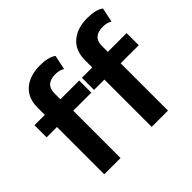

<svg xmlns="http://www.w3.org/2000/svg" viewBox="-168 -935 1142 1142"><g transform="rotate(-45 403.0 -364.5)"><path d="M324 -627Q239 -627 239 -550V-500H397V-398H245V0H108V-398H21V-500H108V-560Q108 -643 159.5 -686Q211 -729 295 -729Q366 -729 401 -703L382 -612Q357 -627 324 -627ZM638 -550V-500H796V-398H644V0H507V-398H420V-500H507V-560Q507 -643 558.5 -686Q610 -729 694 -729Q765 -729 800 -703L781 -612Q756 -627 723 -627Q638 -627 638 -550Z"/></g></svg>

Font: Elaine Sans SemiBold
Style: Regular
Weight: 600
Designer: Wei Huang
Foundry: Wei Huang
Version: Version 2.001;December 24, 2019;FontCreator 12.0.0.2547 64-b